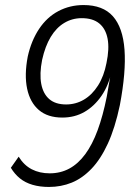

<svg xmlns="http://www.w3.org/2000/svg" viewBox="-20 -733 538 761"><path d="M174 8Q138 8 109 -0.5Q80 -9 59 -26Q38 -43 23 -68L54 -112Q75 -78 106 -62Q137 -46 177 -46Q220 -46 255 -65Q290 -84 318 -122Q346 -160 367 -217Q388 -274 403 -349L421 -453H423Q411 -395 382.5 -353.5Q354 -312 315 -289.5Q276 -267 227 -267Q169 -267 134 -297Q99 -327 87.5 -381.5Q76 -436 90 -509Q104 -572 135 -618.5Q166 -665 211.5 -689Q257 -713 311 -713Q388 -713 427.5 -668.5Q467 -624 473.5 -536Q480 -448 455 -316Q436 -226 407.5 -164Q379 -102 342.5 -64Q306 -26 264 -9Q222 8 174 8ZM242 -319Q280 -319 312.5 -338Q345 -357 368.5 -394Q392 -431 402 -483Q414 -540 406.5 -579.5Q399 -619 373.5 -640Q348 -661 304 -661Q266 -661 234.5 -642Q203 -623 181 -586.5Q159 -550 147 -496Q136 -440 143.5 -400.5Q151 -361 175.5 -340Q200 -319 242 -319Z"/></svg>

Font: Nunito Sans 10pt Condensed Light
Style: Italic
Weight: 300
Width: 3
Italic angle: -9°
Designer: Vernon Adams
Foundry: Vernon Adams
Version: Version 3.101;gftools[0.9.27]